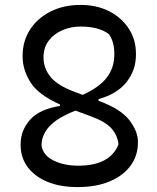

<svg xmlns="http://www.w3.org/2000/svg" viewBox="-20 -741 640 781"><path d="M308 -721Q373 -721 423.5 -695.5Q474 -670 503.5 -625Q533 -580 533 -523V-518Q533 -456 495 -407.5Q457 -359 381 -338V-331Q471 -298 506 -252.5Q541 -207 541 -165V-160Q541 -108 511 -67Q481 -26 426 -3Q371 20 295 20Q225 20 173 -1.5Q121 -23 92.5 -61.5Q64 -100 64 -150V-156Q64 -210 102 -253.5Q140 -297 224 -310V-316Q135 -356 103.5 -407Q72 -458 72 -510V-514Q72 -573 101.5 -619.5Q131 -666 184.5 -693.5Q238 -721 308 -721ZM290 -365 316 -355Q383 -385 414 -425Q445 -465 445 -519V-523Q445 -571 423 -602Q383 -633 307 -633Q269 -633 234.5 -618.5Q200 -604 178.5 -576Q157 -548 157 -507Q157 -462 187 -426.5Q217 -391 290 -365ZM149 -150Q154 -110 197 -88.5Q240 -67 298 -67Q428 -67 462 -154Q458 -191 433.5 -218.5Q409 -246 352 -267L287 -291Q213 -262 181 -227Q149 -192 149 -150Z"/></svg>

Font: Recursive Sn Csl St
Style: Regular
Weight: 400
Version: Version 1.079;hotconv 1.0.112;makeotfexe 2.5.65598; ttfautoh